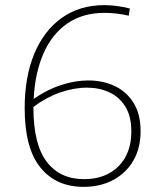

<svg xmlns="http://www.w3.org/2000/svg" viewBox="-20 -720 623 747"><path d="M527 -210Q527 -144 499 -95.5Q471 -47 421 -20Q371 7 305 7Q198 7 137 -68.5Q76 -144 76 -299Q76 -421 113.5 -511Q151 -601 220.5 -650.5Q290 -700 386 -700Q433 -700 485 -687L481 -659Q455 -665 431.5 -667.5Q408 -670 387 -670Q301 -670 241 -628Q181 -586 148.5 -510.5Q116 -435 111 -335Q162 -371 217 -389Q272 -407 324 -407Q380 -407 426 -385.5Q472 -364 499.5 -320Q527 -276 527 -210ZM110 -301Q110 -159 161.5 -91Q213 -23 307 -23Q391 -23 441 -73Q491 -123 491 -209Q491 -268 467.5 -305.5Q444 -343 405 -361Q366 -379 318 -379Q268 -379 213.5 -360Q159 -341 110 -304Z"/></svg>

Font: Bitter ExtraLight
Style: Regular
Weight: 200
Designer: Sol Matas, and Bitter project Authors
Foundry: Sol Matas
Version: Version 2.001